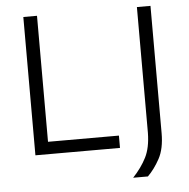

<svg xmlns="http://www.w3.org/2000/svg" viewBox="-58 -770 970 986"><g transform="rotate(-5 427.0 -277.0)"><path d="M98.5 0V-713H169V-63.5H534.5V0ZM588.5 158.5Q633 111 658 61.5Q683 12 684 -64.5V-713H754V-57Q754 23.5 726.5 74Q699 124.5 664.5 158.5Z"/></g></svg>

Font: Commissioner Light
Style: Regular
Weight: 300
Designer: Kostas Bartsokas
Foundry: Kostas Bartsokas
Version: Version 1.000; ttfautohint (v1.8.3)